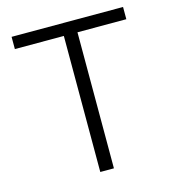

<svg xmlns="http://www.w3.org/2000/svg" viewBox="-108 -819 827 910"><g transform="rotate(-15 305.0 -364.0)"><path d="M31.7 -667.5V-727.5H578.6V-667.5H338.9V0H272V-667.5Z"/></g></svg>

Font: Inter 28pt Light
Style: Regular
Weight: 300
Designer: Rasmus Andersson
Foundry: rsms
Version: Version 4.001;git-66647c0bb